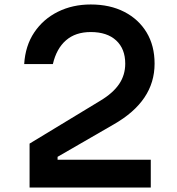

<svg xmlns="http://www.w3.org/2000/svg" viewBox="-20 -837 790 857"><path d="M112 -196 427 -387Q484 -421 511.5 -461.5Q539 -502 539 -553Q539 -619 498.5 -656.5Q458 -694 385 -694Q317 -694 274.5 -657Q232 -620 216 -551H88Q93 -633 133 -692.5Q173 -752 238.5 -784.5Q304 -817 385 -817Q471 -817 535 -784Q599 -751 634.5 -692Q670 -633 670 -553Q670 -469 624.5 -401.5Q579 -334 488 -282L237 -137V-124H653V0H112Z"/></svg>

Font: Martian Mono SemiExpanded Medium
Style: Regular
Weight: 500
Width: 6
Designer: Roman Shamin
Foundry: Evil Martians
Version: Version 1.000